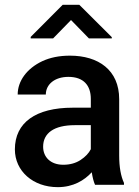

<svg xmlns="http://www.w3.org/2000/svg" viewBox="-20 -770 579 800"><path d="M496.6 0V-7.8C483.4 -36.1 476.6 -74.2 476.6 -122.1V-356.9C476.6 -478 390.1 -538.1 271.5 -538.1C227.1 -538.1 189 -530.3 156.2 -515.1C91.3 -484.4 53.7 -432.1 53.7 -376H170.9C170.9 -418.5 208 -449.7 265.1 -449.7C328.1 -449.7 358.4 -414.1 358.4 -357.9V-321.3H283.2C128.9 -321.3 42 -259.3 42 -147.5C42 -57.6 117.2 9.8 220.7 9.8C285.2 9.8 331.5 -18.6 362.3 -52.2C365.7 -30.3 370.1 -13.2 376 0ZM243.7 -83.5C190.4 -83.5 159.7 -115.7 159.7 -158.7C159.7 -214.8 204.1 -248.5 292 -248.5H358.4V-148.4C350.1 -131.8 335.9 -116.7 315.9 -103.5C295.9 -90.3 271.5 -83.5 243.7 -83.5ZM241.2 -750 107.9 -616.2V-609.9H201.2L275.9 -686.5L350.6 -609.9H445.8V-615.2L310.5 -750Z"/></svg>

Font: Vazirmatn Medium
Style: Regular
Weight: 500
Designer: Saber Rastikerdar
Foundry: Saber Rastikerdar
Version: Version 33.003